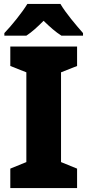

<svg xmlns="http://www.w3.org/2000/svg" viewBox="-20 -949 441 969"><path d="M285 -929H118C92 -886 37 -818 2 -782V-769H113C142 -788 168 -812 200 -844C233 -812 260 -788 290 -769H399V-782C363 -823 312 -883 285 -929ZM369 0V-98L288 -131V-584L369 -616V-714H32V-616L113 -584V-131L32 -98V0Z"/></svg>

Font: Noto Sans Bengali SemiCondensed ExtraBold
Style: Regular
Weight: 800
Width: 4
Designer: Joana Ranito - Universal Thirst; Jelle Bosma - Monotype Design Team
Foundry: Universal Thirst ehf.
Version: Version 3.000